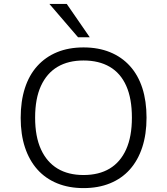

<svg xmlns="http://www.w3.org/2000/svg" viewBox="-20 -956 857 984"><path d="M408 8Q333 8 273 -16.5Q213 -41 171.5 -87.5Q130 -134 108 -200.5Q86 -267 86 -352Q86 -437 107.5 -504Q129 -571 171 -617.5Q213 -664 272.5 -688.5Q332 -713 408 -713Q484 -713 544 -688.5Q604 -664 646 -617.5Q688 -571 709.5 -504.5Q731 -438 731 -353Q731 -268 709 -201Q687 -134 645.5 -87.5Q604 -41 544 -16.5Q484 8 408 8ZM408 -59Q487 -59 542 -92Q597 -125 626.5 -190.5Q656 -256 656 -353Q656 -451 627 -516Q598 -581 542.5 -613.5Q487 -646 408 -646Q330 -646 275 -613.5Q220 -581 190 -516Q160 -451 160 -353Q160 -256 190 -190.5Q220 -125 275 -92Q330 -59 408 -59ZM380 -765 233 -936H322L440 -765Z"/></svg>

Font: Nunito Sans 6pt Light
Style: Regular
Weight: 300
Version: Version 3.101;gftools[0.9.27]